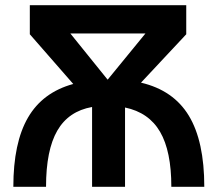

<svg xmlns="http://www.w3.org/2000/svg" viewBox="-20 -714 831 734"><path d="M31 0Q31 -168 87 -264.5Q143 -361 260 -393L94 -583V-694H692V-583L519 -398Q643 -369 702 -271.5Q761 -174 761 0H635Q635 -136 592 -210Q549 -284 458 -303V0H332V-305Q242 -289 199 -214.5Q156 -140 156 0ZM249 -586 391 -410H392L536 -586Z"/></svg>

Font: Cantarell
Style: Bold
Weight: 700
Designer: Dave Crossland, Nikolaus Waxweiler, Florian Fecher, Jacques Le Bailly, Eben Sorkin, Alexei Vanyashin, Alexios Zavras, Em
Version: Version 0.303